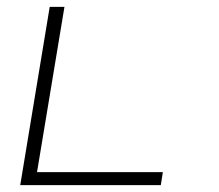

<svg xmlns="http://www.w3.org/2000/svg" viewBox="-20 -540 640 560"><path d="M39 0 125 -520H168L88 -38H455L449 0Z"/></svg>

Font: Iosevka XLt Ex Obl
Style: Regular
Weight: 200
Width: 7
Italic angle: -9°
Monospace: yes
Designer: Belleve Invis
Foundry: Belleve Invis
Version: Version 32.5.0; ttfautohint (v1.8.4)